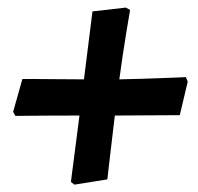

<svg xmlns="http://www.w3.org/2000/svg" viewBox="-20 -517 528 512"><path d="M326.9 -490.4Q326.9 -490.4 323.9 -472.9Q320.8 -455.4 316.3 -427.2Q311.7 -399.1 306.9 -366.8Q302.2 -334.5 298.2 -305.4Q326.7 -305.9 357.5 -306.9Q388.3 -307.9 415.4 -308.9Q442.6 -309.9 459.1 -310.6Q475.6 -311.4 475.6 -311.4L480.6 -299.2L459.4 -209.9L286.2 -208.9Q281.7 -168.5 276.8 -129.3Q272 -90.2 269.2 -64.5Q266.4 -38.7 266.4 -38.7L178.4 -24.6L169.1 -31.9Q169.1 -31.9 171.1 -47.7Q173.2 -63.5 176.5 -89.4Q179.8 -115.3 183.9 -146.7Q187.9 -178.1 191.9 -208.9Q152.2 -208.9 112.7 -208.7Q73.3 -208.4 47.1 -208.2Q20.9 -207.9 20.9 -207.9L15 -218.7L39.7 -306.4Q39.7 -306.4 64.4 -306.4Q89 -306.4 127.3 -305.9Q165.6 -305.4 203.9 -305.4L226.6 -486.6L315.7 -496.8Z"/></svg>

Font: Alegreya
Style: Italic
Weight: 400
Italic angle: -7°
Designer: Juan Pablo del Peral
Foundry: Huerta Tipografica
Version: Version 2.009